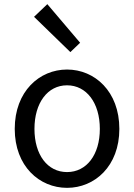

<svg xmlns="http://www.w3.org/2000/svg" viewBox="-20 -892 646 925"><path d="M303 13C436 13 555 -91 555 -271C555 -452 436 -557 303 -557C170 -557 51 -452 51 -271C51 -91 170 13 303 13ZM303 -63C209 -63 146 -146 146 -271C146 -396 209 -481 303 -481C397 -481 461 -396 461 -271C461 -146 397 -63 303 -63ZM319 -641 366 -686 208 -872 144 -811Z"/></svg>

Font: Source Han Sans CN Regular
Style: Regular
Weight: 400
Designer: Ryoko NISHIZUKA (kana & ideographs); Paul D. Hunt (Latin, Greek & Cyrillic); Wenlong ZHANG (bopomofo); Sandoll Communica
Foundry: Adobe Systems Incorporated
Version: Version 1.004;PS 1.004;hotconv 1.0.82;makeotf.lib2.5.63406